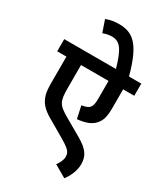

<svg xmlns="http://www.w3.org/2000/svg" viewBox="-259 -1001 1120 1299"><g transform="rotate(30 301.0 -351.5)"><path d="M602 -527V-622H506C446 -846 379 -896 271 -896C232 -896 202 -890 171 -878L203 -785C221 -792 244 -799 272 -799C338 -799 367 -750 404 -622H0V-527H72V-320C72 -267 77 -235 88 -210C107 -164 144 -134 196 -105L304 -42C392 9 407 25 407 64C407 89 391 118 376 138L471 193C495 162 523 109 523 55C523 -10 497 -49 415 -97L286 -171C196 -223 186 -242 186 -351V-527H401V-393C401 -343 395 -328 381 -313C370 -303 352 -297 324 -292L345 -196C408 -202 450 -218 477 -248C505 -278 515 -314 515 -382V-527Z"/></g></svg>

Font: Noto Sans SemiBold
Style: Italic
Weight: 600
Italic angle: -12°
Designer: Monotype Design Team
Foundry: Monotype Imaging Inc.
Version: Version 2.013